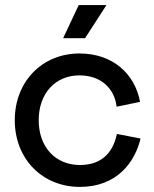

<svg xmlns="http://www.w3.org/2000/svg" viewBox="-20 -720 604 754"><path d="M289 -700 228 -570H314L398 -700ZM38 -248C38 -96 146 14 294 14C439 14 510 -83 532 -176L439 -194C426 -131 388 -72 294 -72C198 -72 132 -142 132 -248C132 -354 198 -424 292 -424C379 -424 430 -370 438 -301L530 -320C510 -429 424 -510 292 -510C146 -510 38 -400 38 -248Z"/></svg>

Font: Space Text Medium
Style: Regular
Weight: 500
Designer: Florian Karsten (Space Text), Colophon Foundry (Space Mono)
Foundry: Florian Karsten
Version: Version 1.003;PS 001.003;hotconv 1.0.88;makeotf.lib2.5.64775